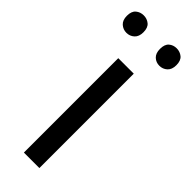

<svg xmlns="http://www.w3.org/2000/svg" viewBox="-256 -751 771 771"><g transform="rotate(45 129.5 -365.0)"><path d="M173 0H85V-536H173ZM-11 -681Q-11 -707 3 -718.5Q17 -730 36 -730Q55 -730 69 -718.5Q83 -707 83 -681Q83 -656 69 -643.5Q55 -631 36 -631Q17 -631 3 -643.5Q-11 -656 -11 -681ZM177 -681Q177 -707 190.5 -718.5Q204 -730 223 -730Q242 -730 256 -718.5Q270 -707 270 -681Q270 -656 256 -643.5Q242 -631 223 -631Q204 -631 190.5 -643.5Q177 -656 177 -681Z"/></g></svg>

Font: Noto Sans Old Permic
Style: Regular
Weight: 400
Designer: Monotype Design Team
Foundry: Monotype Imaging Inc.
Version: Version 2.001; ttfautohint (v1.8.4.7-5d5b)